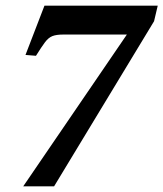

<svg xmlns="http://www.w3.org/2000/svg" viewBox="-20 -650 577 678"><path d="M171 8H62L428 -528H203Q179 -528 165 -522.5Q151 -517 139 -501Q127 -485 107 -453L70 -456L137 -630H537L524 -575Z"/></svg>

Font: STIX Two Text SemiBold
Style: Italic
Weight: 600
Italic angle: -12°
Designer: Ross Mills, John Hudson & Paul Hanslow, Tiro Typeworks Ltd; with prior portions MicroPress Inc. and Coen Hoffman, Elsevi
Foundry: Tiro Typeworks Ltd
Version: Version 2.13 b171